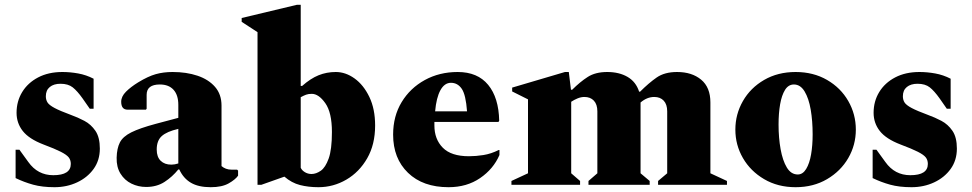

<svg xmlns="http://www.w3.org/2000/svg" viewBox="-20 -770 4052 800"><path d="M207 10Q156 10 118 -0.5Q80 -11 45 -28V-146H61L98 -95Q137 -40 202 -40Q275 -40 275 -87Q275 -103 266.5 -114Q258 -125 233.5 -137.5Q209 -150 161 -168Q101 -191 75 -224Q49 -257 49 -300Q49 -348 72.5 -386.5Q96 -425 139 -447.5Q182 -470 240 -470Q272 -470 305.5 -464Q339 -458 370 -442V-317H354L324 -360Q302 -391 283 -406Q264 -421 232 -421Q204 -421 187.5 -407.5Q171 -394 171 -369Q171 -354 178 -343Q185 -332 207.5 -320Q230 -308 276 -291Q304 -281 331.5 -266.5Q359 -252 377.5 -225Q396 -198 396 -151Q396 -102 370 -66Q344 -30 301 -10Q258 10 207 10Z M589 9Q556 9 527.5 -5Q499 -19 482 -46.5Q465 -74 466 -113Q467 -152 479.5 -176.5Q492 -201 527 -218.5Q562 -236 629 -254L723 -279V-333Q723 -374 703 -396Q683 -418 646 -418Q591 -418 591 -375V-317L588 -313H512Q485 -313 485 -346Q485 -368 505 -388Q525 -408 556 -427Q597 -452 629 -461Q661 -470 699 -470Q757 -470 803 -454.5Q849 -439 876 -408Q903 -377 903 -330V-78Q911 -71 921.5 -67Q932 -63 946 -63H968L972 -59V-38Q961 -22 933 -6Q905 10 858 10Q807 10 775.5 -8.5Q744 -27 727 -64H723Q698 -33 665.5 -12Q633 9 589 9ZM633 -147Q633 -116 649.5 -100Q666 -84 694 -84Q708 -84 723 -89V-233Q675 -222 654 -203Q633 -184 633 -147Z M1053 0V-636L987 -679V-695L1217 -750H1233V-412H1239Q1274 -443 1307.5 -456.5Q1341 -470 1379 -470Q1420 -470 1457.5 -443Q1495 -416 1519 -366Q1543 -316 1543 -247Q1543 -168 1510 -110.5Q1477 -53 1423 -21.5Q1369 10 1307 10Q1265 10 1230 1Q1195 -8 1165 -34L1069 0ZM1279 -379Q1265 -379 1255.5 -375.5Q1246 -372 1233 -365V-71Q1238 -60 1250.5 -52.5Q1263 -45 1278 -45Q1297 -45 1316.5 -58.5Q1336 -72 1349.5 -109.5Q1363 -147 1363 -220Q1363 -301 1335.5 -340Q1308 -379 1279 -379Z M1849 10Q1742 10 1680 -50Q1618 -110 1618 -209Q1618 -286 1653.5 -344.5Q1689 -403 1750 -436.5Q1811 -470 1887 -470Q1970 -470 2014 -416.5Q2058 -363 2060 -267L2057 -262H1790Q1790 -255 1790 -247Q1790 -190 1825 -154.5Q1860 -119 1934 -119Q1963 -119 1994.5 -124Q2026 -129 2058 -145H2061V-124Q2036 -66 1980.5 -28Q1925 10 1849 10ZM1859 -425Q1832 -425 1815 -394Q1798 -363 1793 -306H1926Q1921 -375 1904 -400Q1887 -425 1859 -425Z M2111 0V-16L2180 -48V-356L2114 -389V-405L2334 -470H2350L2359 -396H2364Q2397 -429 2429 -449.5Q2461 -470 2510 -470Q2560 -470 2595 -449.5Q2630 -429 2643 -388H2647Q2683 -424 2716 -447Q2749 -470 2801 -470Q2863 -470 2901.5 -438Q2940 -406 2940 -343V-48L3009 -16V0H2722V-16L2760 -48V-306Q2760 -335 2745.5 -350.5Q2731 -366 2706 -366Q2676 -366 2649 -343V-48L2687 -16V0H2432V-16L2469 -48V-306Q2469 -335 2454.5 -350.5Q2440 -366 2415 -366Q2401 -366 2386.5 -360Q2372 -354 2360 -346V-48L2397 -16V0Z M3295 10Q3221 10 3164 -23.5Q3107 -57 3075.5 -111.5Q3044 -166 3044 -230Q3044 -294 3075.5 -349Q3107 -404 3164 -437Q3221 -470 3295 -470Q3369 -470 3426 -437Q3483 -404 3514.5 -349Q3546 -294 3546 -230Q3546 -166 3514.5 -111.5Q3483 -57 3426 -23.5Q3369 10 3295 10ZM3304 -43Q3325 -43 3339 -66Q3353 -89 3359.5 -126.5Q3366 -164 3366 -210Q3366 -266 3358 -313Q3350 -360 3332.5 -389Q3315 -418 3288 -418Q3265 -418 3251 -395.5Q3237 -373 3230.5 -335.5Q3224 -298 3224 -251Q3224 -196 3232.5 -148.5Q3241 -101 3258.5 -72Q3276 -43 3304 -43Z M3778 10Q3727 10 3689 -0.5Q3651 -11 3616 -28V-146H3632L3669 -95Q3708 -40 3773 -40Q3846 -40 3846 -87Q3846 -103 3837.5 -114Q3829 -125 3804.5 -137.5Q3780 -150 3732 -168Q3672 -191 3646 -224Q3620 -257 3620 -300Q3620 -348 3643.5 -386.5Q3667 -425 3710 -447.5Q3753 -470 3811 -470Q3843 -470 3876.5 -464Q3910 -458 3941 -442V-317H3925L3895 -360Q3873 -391 3854 -406Q3835 -421 3803 -421Q3775 -421 3758.5 -407.5Q3742 -394 3742 -369Q3742 -354 3749 -343Q3756 -332 3778.5 -320Q3801 -308 3847 -291Q3875 -281 3902.5 -266.5Q3930 -252 3948.5 -225Q3967 -198 3967 -151Q3967 -102 3941 -66Q3915 -30 3872 -10Q3829 10 3778 10Z"/></svg>

Font: Spectral ExtraBold
Style: Regular
Weight: 800
Designer: Jean-Baptiste Levee
Foundry: Production Type
Version: Version 2.001